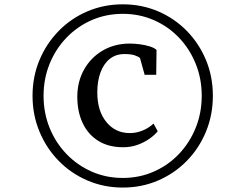

<svg xmlns="http://www.w3.org/2000/svg" viewBox="-20 -930 1074 888"><path d="M130.5 -487Q130.5 -576 162.8 -652.8Q195 -729.5 252 -787.5Q309 -845.5 385 -877.8Q461 -910 548 -910Q635 -910 710.8 -877.8Q786.5 -845.5 843.5 -787.5Q900.5 -729.5 932.5 -652.8Q964.5 -576 964.5 -487Q964.5 -398 932.5 -320.8Q900.5 -243.5 843.5 -185.5Q786.5 -127.5 710.8 -95Q635 -62.5 548 -62.5Q461 -62.5 385 -95Q309 -127.5 252 -185.5Q195 -243.5 162.8 -320.8Q130.5 -398 130.5 -487ZM181.5 -487Q181.5 -408 209.2 -339.2Q237 -270.5 287 -218.2Q337 -166 403.8 -136.5Q470.5 -107 548 -107Q625 -107 691.8 -136.5Q758.5 -166 808 -218.2Q857.5 -270.5 885.2 -339.2Q913 -408 913 -487Q913 -566 885.2 -634.8Q857.5 -703.5 808 -755.5Q758.5 -807.5 691.8 -836.8Q625 -866 548 -866Q470 -866 403.2 -836.5Q336.5 -807 286.8 -755Q237 -703 209.2 -634.2Q181.5 -565.5 181.5 -487ZM550 -249Q481 -249 433.5 -279.2Q386 -309.5 361.8 -362Q337.5 -414.5 337.5 -482Q337.5 -552.5 368.8 -608.2Q400 -664 455 -696.2Q510 -728.5 580.5 -728.5Q601.5 -728.5 626.8 -725.2Q652 -722 673.2 -715.2Q694.5 -708.5 704 -699L702.5 -584H649L627.5 -661.5Q619 -669 602 -674.5Q585 -680 555.5 -680Q515.5 -680 487.5 -657.5Q459.5 -635 444.8 -595Q430 -555 430 -502.5Q430 -417 471.8 -365.8Q513.5 -314.5 580.5 -314.5Q612 -314.5 641.2 -327Q670.5 -339.5 690 -358.5L709.5 -323Q695.5 -305.5 671.5 -288.5Q647.5 -271.5 616.5 -260.2Q585.5 -249 550 -249Z"/></svg>

Font: Merriweather 72pt Medium
Style: Italic
Weight: 500
Italic angle: -7.8°
Version: Version 2.101